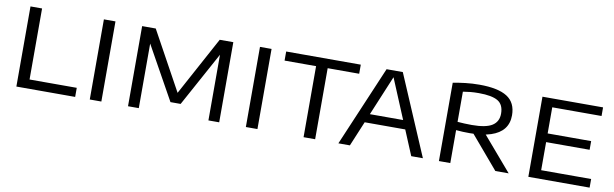

<svg xmlns="http://www.w3.org/2000/svg" viewBox="-42 -1003 4490 1404"><g transform="rotate(10 2203.0 -301.0)"><path d="M98 0V-595H184V-67.5H534.5V0Z M643 0V-595H729V0Z M927 0V-595H1028L1275.5 -144H1258.5L1503 -595H1604V0H1524V-527H1545.5L1303 -83.5H1227.5L980.5 -527H1007V0Z M1802 0V-595H1888V0Z M2230.5 0V-527.5H1996.5V-595H2550.5V-527.5H2316.5V0Z M2489 0 2742 -595H2862.5L3116.5 0H3030L2796 -561H2808.5L2574.5 0ZM2634.5 -185 2656 -250H2949L2969.5 -185Z M3235.5 0V-581.5Q3276 -589.5 3326.5 -595.5Q3377 -601.5 3431 -601.5Q3569.5 -601.5 3636.8 -558.8Q3704 -516 3704 -421.5Q3704 -361.5 3672.2 -321.2Q3640.5 -281 3577.8 -260.5Q3515 -240 3423 -240Q3394.5 -240 3370.5 -241Q3346.5 -242 3320 -244.5V0ZM3654.5 0 3416 -280.5H3513L3753.5 0ZM3426 -301.5Q3531 -301.5 3577 -331Q3623 -360.5 3623 -420Q3623 -487 3578.8 -513.5Q3534.5 -540 3437 -540Q3401 -540 3373.8 -537.2Q3346.5 -534.5 3320 -530V-306Q3349.5 -304 3370.8 -302.8Q3392 -301.5 3426 -301.5Z M3899.5 0V-595H4349.5V-531H3983.5V-64H4354.5V0ZM3942.5 -272.5V-337H4306.5V-272.5Z"/></g></svg>

Font: Encode Sans SC Expanded
Style: Regular
Weight: 400
Width: 7
Designer: Multiple Designers
Foundry: Impallari Type
Version: Version 3.002